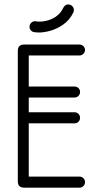

<svg xmlns="http://www.w3.org/2000/svg" viewBox="-20 -864 459 884"><path d="M345.9 -51Q356.6 -51 364 -43.6Q371.4 -36.2 371.4 -25.5Q371.4 -14.8 364 -7.4Q356.6 0 345.9 0H91.2Q62 0 62 -29.2V-629.8Q62 -659 91.2 -659H345.9Q356.6 -659 364 -651.6Q371.4 -644.2 371.4 -634.1Q371.4 -623.8 364 -616.2Q356.6 -608.6 345.9 -608.6H112.4V-51ZM323.8 -347.1Q333.9 -347.1 341.2 -339.8Q348.6 -332.4 348.6 -321.6Q348.6 -310.9 341.2 -303.5Q333.9 -296.1 323.8 -296.1H87.5Q76.8 -296.1 69.4 -303.5Q62 -310.9 62 -321.6Q62 -332.4 69.4 -339.8Q76.8 -347.1 87.5 -347.1ZM323.8 -465.5Q333.9 -465.5 341.2 -458.4Q348.6 -451.4 348.6 -440.6Q348.6 -429.9 341.2 -422.5Q333.9 -415.1 323.8 -415.1H87.5Q76.8 -415.1 69.4 -422.5Q62 -429.9 62 -440.6Q62 -451.4 69.4 -458.4Q76.8 -465.5 87.5 -465.5ZM271.1 -827.5Q274.6 -835.4 281.6 -839.9Q288.6 -844.4 297.2 -843.4Q307.6 -842 314.3 -833.9Q321 -825.9 320 -815.1Q319.6 -813.6 319.2 -811.8Q318.9 -810 318.5 -808.5Q301.5 -771.5 269.2 -749.6Q237 -727.6 201.4 -719.6Q165.9 -711.5 138.9 -715.8Q128.1 -716.8 121.4 -725Q114.8 -733.2 116.1 -743.4Q117.1 -753.8 125.1 -760.4Q133 -767.1 143.8 -766.1Q164.6 -762.2 189.9 -767.4Q215.2 -772.5 237.2 -787.4Q259.1 -802.4 271.1 -827.5Z"/></svg>

Font: Libertine-Super Thin
Style: Regular
Weight: 100
Designer: Bastien Sozeau
Foundry: NBR — Bastien Sozeau
Version: Version 2.003;gftools[0.9.33]